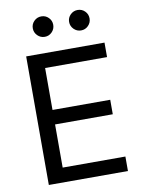

<svg xmlns="http://www.w3.org/2000/svg" viewBox="-100 -1001 800 1070"><g transform="rotate(-10 300.5 -466.5)"><path d="M87.9 0V-727.5H531.2V-645.5H180.7V-408.2H507.3V-326.2H180.7V-82H535.6V0ZM209.5 -816.9Q185.5 -816.9 168.5 -834Q151.4 -851.1 151.4 -875Q151.4 -898.9 168.5 -915.8Q185.5 -932.6 209.5 -932.6Q233.4 -932.6 250.2 -915.8Q267.1 -898.9 267.1 -875Q267.1 -851.1 250.2 -834Q233.4 -816.9 209.5 -816.9ZM415 -816.9Q391.1 -816.9 374 -834Q356.9 -851.1 356.9 -875Q356.9 -898.9 374 -915.8Q391.1 -932.6 415 -932.6Q439 -932.6 455.8 -915.8Q472.7 -898.9 472.7 -875Q472.7 -851.1 455.8 -834Q439 -816.9 415 -816.9Z"/></g></svg>

Font: Inter-Regular
Style: Regular
Weight: 400
Designer: Rasmus Andersson
Foundry: rsms
Version: Version 4.000;git-a52131595